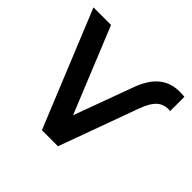

<svg xmlns="http://www.w3.org/2000/svg" viewBox="-168 -899 1090 1090"><g transform="rotate(45 376.5 -354.0)"><path d="M297 0H426L598 -472C631 -563 667 -597 735 -592V-706C722 -707 710 -708 698 -708C598 -708 534 -654 492 -539L362 -185L152 -700H11Z"/></g></svg>

Font: Chess Sans SemiBold
Style: Regular
Weight: 600
Designer: Wolf Bōese
Foundry: Wolf Bōese
Version: Version 7.223;Glyphs 3.3 (3306)